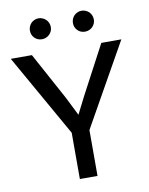

<svg xmlns="http://www.w3.org/2000/svg" viewBox="-89 -875 729 940"><g transform="rotate(-10 275.0 -405.0)"><path d="M549.8 -638.2 318.8 -228V0H231V-230L0 -638.2H105L231.9 -404.8L278.8 -311L321.8 -396L450.2 -638.2ZM168 -810.1Q178.7 -810.1 188.2 -805.9Q197.8 -801.8 204.8 -794.9Q211.9 -788.1 216.1 -778.3Q220.2 -768.6 220.2 -757.8Q220.2 -747.1 216.1 -737.5Q211.9 -728 204.8 -721.2Q197.8 -714.4 188.2 -710.2Q178.7 -706.1 168 -706.1Q146 -706.1 131.1 -720.9Q116.2 -735.8 116.2 -757.8Q116.2 -768.6 120.4 -778.3Q124.5 -788.1 131.3 -794.9Q138.2 -801.8 147.7 -805.9Q157.2 -810.1 168 -810.1ZM381.8 -810.1Q392.6 -810.1 402.3 -805.9Q412.1 -801.8 418.9 -794.9Q425.8 -788.1 429.9 -778.3Q434.1 -768.6 434.1 -757.8Q434.1 -747.1 429.9 -737.5Q425.8 -728 418.9 -721.2Q412.1 -714.4 402.3 -710.2Q392.6 -706.1 381.8 -706.1Q359.9 -706.1 345 -720.9Q330.1 -735.8 330.1 -757.8Q330.1 -768.6 334.2 -778.3Q338.4 -788.1 345.2 -794.9Q352.1 -801.8 361.6 -805.9Q371.1 -810.1 381.8 -810.1ZM0 -638.2Z"/></g></svg>

Font: Code New Roman
Style: Regular
Weight: 400
Monospace: yes
Designer: Sam Radian
Foundry: Code New Roman
Version: Version 2.00 November 29, 2014